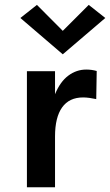

<svg xmlns="http://www.w3.org/2000/svg" viewBox="-20 -786 462 806"><path d="M93 0V-487H211V-390.5Q232.5 -443 266.8 -468.5Q301 -494 342 -494Q365 -494 386 -488L384 -370Q370.5 -373 355.8 -375Q341 -377 329 -377Q270.5 -377 240.8 -335.2Q211 -293.5 211 -213V0ZM243.5 -558 65.5 -710.5 135 -765.5 243.5 -656.5 352.5 -765.5 422 -710.5Z"/></svg>

Font: Karla
Style: Bold
Weight: 700
Designer: Jonathan Pinhorn
Version: Version 2.004; ttfautohint (v1.8.4.7-5d5b);gftools[0.9.33]